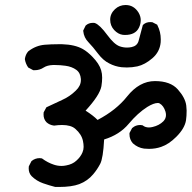

<svg xmlns="http://www.w3.org/2000/svg" viewBox="-20 -784 757 758"><path d="M317.9 -347.2Q348.6 -327.6 365.2 -310.5Q439 -349.1 481.9 -403.3Q530.3 -463.9 591.8 -463.9Q652.8 -463.9 682.1 -430.9Q711.4 -397.9 715.3 -367.7Q716.8 -355 716.8 -347.7Q716.8 -325.7 714.4 -309.6Q709.5 -277.3 675.8 -243.7Q646.5 -214.4 616.2 -204.1Q593.8 -196.3 568.4 -196.3Q558.1 -196.3 548.8 -197.3Q523.9 -200.7 504.4 -218.3Q491.2 -233.4 491.2 -253.9Q491.2 -255.4 491.2 -258.8L501.5 -278.3L502.9 -279.3Q515.6 -290.5 533.2 -290.5Q536.6 -290.5 542 -289.6L543.9 -288.6Q553.7 -280.8 567.9 -280.8Q574.7 -280.8 582.5 -282.7Q608.4 -288.6 625 -305.2Q635.3 -315.9 635.3 -330.1Q635.3 -335.9 633.3 -343.3Q626 -366.7 610.4 -375.5Q607.9 -377.4 603 -377.4Q586.9 -377.4 561.5 -361.8Q523.9 -337.9 488.3 -295.4Q452.1 -252 391.1 -233.4Q387.2 -159.2 375.5 -137Q363.8 -114.7 348.1 -96.2Q326.2 -69.8 293 -57.1Q262.7 -45.9 212.9 -45.9Q200.2 -45.9 198.2 -45.9Q173.3 -52.2 149.9 -60.5Q124.5 -69.3 105 -88.4Q93.3 -100.6 93.3 -119.1Q93.3 -122.6 93.8 -127.4L104 -147.5L105.5 -148.9Q119.1 -159.7 136.7 -159.7Q140.1 -159.7 145.5 -158.7Q168.5 -141.6 192.9 -133.8Q207.5 -128.9 223.1 -128.9Q231.9 -128.9 241.2 -130.9Q266.1 -135.3 281.7 -149.9Q298.3 -164.6 305.7 -182.6Q310.1 -192.9 310.1 -204.1Q310.1 -215.3 307.6 -227.1Q302.2 -253.9 277.3 -275.4Q260.3 -290.5 225.1 -290.5Q210.4 -290.5 193.4 -288.1Q175.3 -290.5 163.6 -301.3Q151.9 -313.5 151.9 -332Q151.9 -335.4 152.3 -340.3L163.1 -360.4L225.6 -389.6Q255.4 -402.8 279.3 -426.3Q299.3 -445.3 299.3 -467.8Q299.3 -469.7 299.3 -472.2Q297.4 -496.6 281.2 -508.3Q263.7 -521 238.3 -524.4Q216.8 -527.3 197.8 -527.3Q192.9 -527.3 188.5 -527.3Q166.5 -526.4 152.8 -517.6Q136.7 -506.8 116.7 -506.8Q114.7 -506.8 111.3 -506.8L91.3 -517.6Q80.6 -533.2 78.1 -550.8Q80.6 -568.8 91.3 -581.1Q121.1 -604.5 157.2 -607.4Q182.6 -609.4 208.5 -609.4Q217.3 -609.4 225.6 -609.4Q275.9 -607.9 307.1 -590.3Q325.7 -579.6 344.2 -560.5Q372.1 -532.2 379.4 -506.3Q383.3 -493.2 383.3 -477.3Q383.3 -461.4 380.4 -443.8Q374 -408.2 317.9 -347.2ZM346.7 -693.8Q353 -693.8 355 -692.9Q374 -686 403.8 -645.5Q430.7 -608.9 452.6 -601.1Q466.8 -596.2 481.4 -596.2Q490.2 -596.2 499.5 -598.1Q521 -602.5 526.9 -621.6Q533.7 -645.5 543.9 -685.1L545.4 -686.5Q556.6 -696.8 573.2 -696.8Q576.7 -696.8 581.5 -696.3L600.6 -686.5L601.6 -684.1Q614.7 -658.2 614.7 -628.4Q614.7 -622.6 614.3 -616.7Q610.8 -579.1 581.5 -554Q552.2 -528.8 522.5 -522Q502 -517.6 480.5 -517.6Q469.2 -517.6 460 -518.6Q434.1 -521.5 411.1 -533.7Q387.2 -545.4 366.9 -572.3Q346.7 -599.1 330.1 -616.2Q311 -635.3 308.6 -661.6V-663.6L317.9 -682.6L318.8 -683.6Q330.1 -693.8 346.7 -693.8ZM434.1 -748Q451.7 -764.2 476.1 -764.2Q508.3 -764.2 526.9 -734.4Q535.6 -719.7 535.6 -704.6Q535.6 -689.5 528.8 -675.3Q515.1 -646 473.6 -646Q468.3 -646 464.8 -646.5Q446.3 -648.9 430.7 -665.5Q415 -682.6 415 -706.3Q415 -730 434.1 -748Z"/></svg>

Font: Bakudai
Style: Bold
Weight: 700
Version: Version 1.48